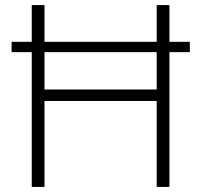

<svg xmlns="http://www.w3.org/2000/svg" viewBox="-20 -733 789 753"><path d="M104.5 0V-528.5H25.5V-569H104.5V-713H154.5V-569H594.5V-713H644.5V-569H724.5V-528.5H644.5V0H594.5V-337H154.5V0ZM154.5 -382H594.5V-528.5H154.5Z"/></svg>

Font: Heraclito ExtraLight
Style: Regular
Weight: 200
Designer: Kostas Bartsokas (font) & Cristiano Sobral (main changes)
Foundry: Kostas Bartsokas (font) & Cristiano Sobral (main changes)
Version: Version 1.00;July 8, 2020;FontCreator 13.0.0.2655 64-bit